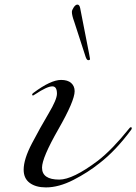

<svg xmlns="http://www.w3.org/2000/svg" viewBox="-20 -808 594 836"><path d="M372 -551Q372 -546 364 -546Q358 -546 353 -560L303 -714Q293 -741 293 -756Q293 -764 301 -776Q309 -788 317 -788Q326 -788 329 -773L368 -574Q372 -554 372 -551ZM305 -411Q305 -369 234 -245Q163 -121 163 -78Q163 -26 238 -26Q297 -26 406 -108Q468 -156 542 -248Q546 -254 550 -254Q554 -254 554 -250Q554 -248 552 -244Q484 -152 414 -98Q363 -57 299.5 -24.5Q236 8 180 8Q136 8 109.5 -11.5Q83 -31 83 -69Q83 -115 119.5 -184.5Q156 -254 192 -314.5Q228 -375 228 -400Q228 -432 208 -432Q185 -432 134 -398Q125 -392 124 -392Q120 -392 120 -396Q120 -400 126 -404Q201 -460 246 -460Q275 -460 290 -446.5Q305 -433 305 -411Z"/></svg>

Font: Miama Nueva
Style: Medium
Weight: 400
Italic angle: -28°
Version: Version 1.0